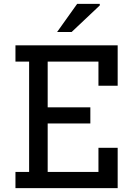

<svg xmlns="http://www.w3.org/2000/svg" viewBox="-20 -975 658 995"><path d="M379.9 -955.1H497.1V-946.8L351.1 -809.1H275.9ZM60.1 -740.2H589.8V-530.8H490.2V-655.8H227.1V-418.9H448.2V-335H227.1V-84H490.2V-209H589.8V0H60.1V-84H130.9V-655.8H60.1Z"/></svg>

Font: Twentytwelve Slab
Style: TwentytwelveSlab
Weight: 400
Designer: Domenico Catapano
Version: Version 1.00 2012